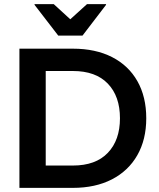

<svg xmlns="http://www.w3.org/2000/svg" viewBox="-20 -911 770 931"><path d="M74.2 0V-675H333.3Q443.3 -675 523.3 -634.2Q603.3 -593.3 646.2 -517.5Q689.2 -441.7 689.2 -337.5Q689.2 -234.2 645.8 -158.3Q602.5 -82.5 522.5 -41.2Q442.5 0 333.3 0ZM201.7 -108.3H333.3Q444.2 -108.3 502.9 -170Q561.7 -231.7 561.7 -337.5Q561.7 -444.2 502.9 -505.4Q444.2 -566.7 333.3 -566.7H201.7ZM262.5 -738.3 147.5 -887.5V-890.8H240.8L320.8 -817.5L401.7 -890.8H494.2V-887.5L380 -738.3Z"/></svg>

Font: Funnel Display SemiBold
Style: Regular
Weight: 600
Designer: NORD ID, Kristian Moeller
Foundry: Dicotype
Version: Version 1.000